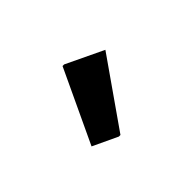

<svg xmlns="http://www.w3.org/2000/svg" viewBox="-51 -868 418 418"><g transform="rotate(-45 158.0 -659.5)"><path d="M152.3 -756.8H157.2L243.2 -715.8L135.3 -561.5H130.4L73.2 -588.4Z"/></g></svg>

Font: Nova Flat
Style: Book
Weight: 400
Version: Version 2.000